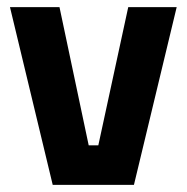

<svg xmlns="http://www.w3.org/2000/svg" viewBox="-20 -519 524 539"><path d="M8 -499H147L229 -111H256L340 -499H476L356 0H128Z"/></svg>

Font: TitilliumText22L Xb
Style: Bold
Weight: 400
Designer: Campivisivi
Foundry: Campivisivi
Version: 1.000